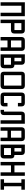

<svg xmlns="http://www.w3.org/2000/svg" viewBox="2980 -3895 915 6915"><g transform="rotate(90 3437.5 -437.5)"><path d="M562.5 0H437.5V-750H187.5V0H62.5V-875H562.5Z M812.5 -375V0H687.5V-875H1062.5Q1187.5 -875 1187.5 -750V-500Q1187.5 -375 1062.5 -375ZM812.5 -500H1062.5V-750H812.5Z M1437.5 -250V0H1312.5V-750Q1312.5 -875 1437.5 -875H1687.5Q1812.5 -875 1812.5 -750V0H1687.5V-250ZM1437.5 -375H1687.5V-750H1437.5Z M2062.5 -500H2187.5V-750H2062.5ZM2062.5 -125H2312.5V-375H2062.5ZM1937.5 0V-875H2187.5Q2312.5 -875 2312.5 -750V-500Q2437.5 -500 2437.5 -375V-125Q2437.5 0 2312.5 0Z M2687.5 0Q2562.5 0 2562.5 -125V-750Q2562.5 -875 2687.5 -875H3062.5Q3187.5 -875 3187.5 -750V-125Q3187.5 0 3062.5 0ZM2687.5 -125H3062.5V-750H2687.5Z M3687.5 -125V-250H3812.5V-125Q3812.5 0 3687.5 0H3437.5Q3312.5 0 3312.5 -125V-750Q3312.5 -875 3437.5 -875H3687.5Q3812.5 -875 3812.5 -750V-625H3687.5V-750H3437.5V-125Z M4437.5 0H4312.5V-750H4125V-125Q4125 0 4000 0H3937.5V-125H4000V-750Q4000 -875 4125 -875H4437.5Z M4687.5 -250V0H4562.5V-750Q4562.5 -875 4687.5 -875H4937.5Q5062.5 -875 5062.5 -750V0H4937.5V-250ZM4687.5 -375H4937.5V-750H4687.5Z M5312.5 -500H5437.5V-750H5312.5ZM5312.5 -125H5562.5V-375H5312.5ZM5187.5 0V-875H5437.5Q5562.5 -875 5562.5 -750V-500Q5687.5 -500 5687.5 -375V-125Q5687.5 0 5562.5 0Z M5937.5 0H5812.5V-875H5937.5V-500H6187.5V-875H6312.5V0H6187.5V-375H5937.5Z M6687.5 -125H6812.5V0H6437.5V-125H6562.5V-750H6437.5V-875H6812.5V-750H6687.5Z"/></g></svg>

Font: Oldtimer
Style: Regular
Weight: 400
Designer: GGBotNet
Foundry: GGBotNet
Version: 1.00